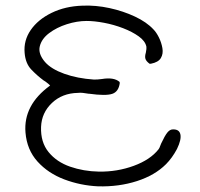

<svg xmlns="http://www.w3.org/2000/svg" viewBox="-20 -637 705 678"><path d="M326 21Q264 18 207 -3.5Q150 -25 112.5 -66.5Q75 -108 70 -169Q62 -266 157 -335Q156 -336 155 -337Q154 -338 153 -339Q149 -342 145 -345.5Q141 -349 134 -353Q111 -370 90.5 -391.5Q70 -413 67 -450Q63 -494 88.5 -531Q114 -568 162 -591.5Q210 -615 271 -617Q318 -619 366.5 -608.5Q415 -598 456.5 -578.5Q498 -559 522 -533Q532 -523 541 -505Q550 -487 553.5 -467Q557 -447 548 -432Q539 -417 513 -412H508Q496 -421 493.5 -429.5Q491 -438 495 -451Q498 -466 497 -472Q493 -492 470 -508.5Q447 -525 414.5 -537.5Q382 -550 347.5 -556.5Q313 -563 286 -563Q252 -563 216 -551.5Q180 -540 153.5 -520Q127 -500 120.5 -473.5Q114 -447 139 -418Q161 -393 207 -376.5Q253 -360 312 -356Q319 -356 326 -356.5Q333 -357 340 -358Q382 -365 402 -348L403 -344Q399 -313 376 -305.5Q353 -298 295 -306Q294 -306 293 -306Q282 -308 272.5 -309Q263 -310 255 -309Q200 -308 163.5 -273.5Q127 -239 125 -189Q123 -135 151.5 -100Q180 -65 227.5 -48.5Q275 -32 329 -31Q394 -30 452.5 -51.5Q511 -73 540 -110Q541 -111 543 -115Q545 -119 549 -130Q562 -158 571 -169Q580 -180 590 -180Q613 -181 617 -162.5Q621 -144 605 -111Q588 -79 566 -57Q527 -18 463.5 2.5Q400 23 326 21Z"/></svg>

Font: Yuji Hentaigana Akari
Style: Regular
Weight: 400
Designer: Kataoka Yuji
Foundry: Kinuta Font Factory
Version: Version 3.002